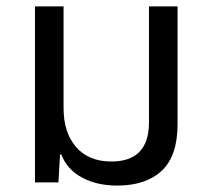

<svg xmlns="http://www.w3.org/2000/svg" viewBox="-20 -568 654 598"><path d="M345 10Q281 10 234.5 -15.5Q188 -41 171 -87H167L162 0H89V-548H178V-231Q178 -155 217 -110Q256 -65 327 -65Q444 -65 444 -187V-548H533V-181Q533 -82 483.5 -36Q434 10 345 10Z"/></svg>

Font: TSCustom
Style: Regular
Weight: 400
Designer: Monotype Design Team
Foundry: Monotype Imaging Inc.
Version: Version 2.004; ttfautohint (v1.8.3) -l 8 -r 50 -G 200 -x 14 